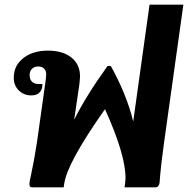

<svg xmlns="http://www.w3.org/2000/svg" viewBox="-20 -803 818 823"><path d="M766 -783 683 -190Q669 -87 667 -56.5Q665 -26 664 -20Q661 0 646 0H514Q518 -28 518 -40Q518 -141 430 -335Q267 -104 255 -14L253 0H118Q106 0 106 -14Q106 -24 112 -48Q127 -118 138 -190L174 -446Q175 -452 176.5 -464.5Q178 -477 178 -485Q178 -500 169 -509Q160 -518 144 -518Q127 -518 117 -508Q107 -498 107 -481Q107 -463 117 -453Q127 -443 144 -443H162Q162 -420 150 -407Q138 -394 114 -394Q83 -394 61 -415Q39 -436 39 -470Q39 -522 80 -554Q121 -586 185 -586Q249 -586 286 -556.5Q323 -527 323 -476Q323 -467 320 -440L298 -290Q350 -394 441 -520H455Q486 -465 511.5 -403Q537 -341 551 -282L621 -783Z"/></svg>

Font: Krub
Style: Bold Italic
Weight: 700
Italic angle: -8°
Designer: Ekaluck Peanpanawate
Foundry: Cadson Demak Co.,Ltd.
Version: Version 1.000; ttfautohint (v1.6)